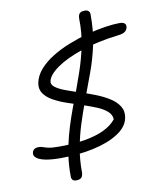

<svg xmlns="http://www.w3.org/2000/svg" viewBox="-102 -894 909 1124"><g transform="rotate(-10 352.5 -332.0)"><path d="M191 9Q136 9 100.5 1.5Q65 -6 49 -19.5Q33 -33 37 -50Q39 -62 48.5 -69.5Q58 -77 75 -77Q90 -77 101 -72.5Q112 -68 132.5 -63.5Q153 -59 196 -59Q281 -59 348 -70.5Q415 -82 462.5 -104.5Q510 -127 537 -161Q536 -189 512.5 -209.5Q489 -230 451 -245.5Q413 -261 368.5 -275.5Q324 -290 280.5 -305Q237 -320 202.5 -339.5Q168 -359 150 -385.5Q132 -412 139 -448Q148 -491 180 -527Q212 -563 259.5 -592Q307 -621 363 -643Q419 -665 475.5 -680Q532 -695 582.5 -702.5Q633 -710 669 -710Q683 -710 691.5 -706Q700 -702 703 -695Q706 -688 704 -677Q701 -663 689 -653.5Q677 -644 649 -641Q523 -626 427 -593.5Q331 -561 274.5 -521Q218 -481 211 -444Q207 -425 228 -409Q249 -393 286.5 -379Q324 -365 369.5 -350.5Q415 -336 459.5 -318.5Q504 -301 539.5 -278.5Q575 -256 593.5 -226Q612 -196 604 -157Q594 -105 535.5 -67.5Q477 -30 387 -10.5Q297 9 191 9ZM259 153Q244 153 237.5 145.5Q231 138 231 126Q230 63 238.5 4Q247 -55 261.5 -109.5Q276 -164 294 -216Q312 -268 331 -317Q336 -329 342.5 -336Q349 -343 361 -343Q376 -343 386 -329.5Q396 -316 387 -288Q366 -232 345.5 -167.5Q325 -103 312 -32.5Q299 38 300 113Q300 129 292 141Q284 153 259 153ZM370 -281Q354 -281 341.5 -294.5Q329 -308 339 -336Q362 -399 386 -468.5Q410 -538 426 -615Q442 -692 440 -777Q440 -788 443 -797Q446 -806 454.5 -811.5Q463 -817 481 -817Q495 -817 502.5 -809.5Q510 -802 510 -790Q511 -692 493.5 -610.5Q476 -529 449 -455.5Q422 -382 394 -307Q389 -295 385 -288Q381 -281 370 -281Z"/></g></svg>

Font: Shantell Sans Light
Style: Italic
Weight: 300
Italic angle: -11°
Designer: Stephen Nixon, Anya Danilova, Shantell Martin
Foundry: Arrow Type
Version: Version 1.008;[ac192a2d6]